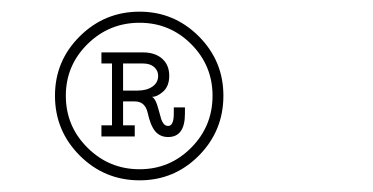

<svg xmlns="http://www.w3.org/2000/svg" viewBox="-20 -623 640 329"><path d="M219.2 -314Q159.2 -314 116.7 -356.4Q74.2 -398.9 74.2 -459Q74.2 -518.6 116.7 -560.8Q159.2 -603 219.2 -603Q278.3 -603 320.6 -560.8Q362.8 -518.6 362.8 -459Q362.8 -398.9 320.8 -356.4Q278.8 -314 219.2 -314ZM219.2 -333Q271 -333 307.6 -369.9Q344.2 -406.7 344.2 -459Q344.2 -510.7 307.6 -547.4Q271 -584 219.2 -584Q167 -584 129.9 -547.4Q92.8 -510.7 92.8 -459Q92.8 -406.7 129.9 -369.9Q167 -333 219.2 -333ZM153.8 -408.2H171.9V-514.2H153.8V-533.2H225.1Q245.6 -533.2 257.8 -522.5Q270 -511.7 270 -493.2Q270 -475.6 259.8 -466.3Q249.5 -457 240.2 -457Q246.6 -455.1 252 -434.1Q254.9 -423.3 256.3 -418.7Q257.8 -414.1 260.7 -410.6Q263.7 -407.2 268.1 -407.2Q277.8 -407.2 277.8 -428.2V-439H296.9V-428.2Q296.9 -388.2 268.1 -388.2Q254.4 -388.2 246.1 -397.9Q237.8 -407.7 232.9 -430.2Q228.5 -449.2 210.9 -449.2H190.9V-408.2H210.9V-389.2H153.8ZM215.8 -467.8Q231.4 -467.8 241.2 -474.6Q251 -481.4 251 -493.2Q251 -502 244.1 -508.1Q237.3 -514.2 225.1 -514.2H190.9V-467.8Z"/></svg>

Font: Compagnon Light
Style: Regular
Weight: 400
Designer: Juliette Duhe, Lea Pradine
Foundry: Velvetyne Type Foundry
Version: Version 1.000;PS 001.000;hotconv 1.0.88;makeotf.lib2.5.64775